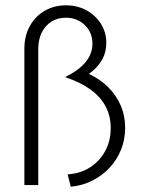

<svg xmlns="http://www.w3.org/2000/svg" viewBox="-20 -695 547 721"><path d="M245.8 6.2 234 -40.3Q281.2 -43.1 317.7 -66.3Q354.2 -89.6 375 -127.8Q395.8 -166 395.8 -214.6Q395.8 -258.3 377.1 -294.4Q358.3 -330.6 320.5 -358.3Q282.6 -386.1 225.7 -404.9V-406.2Q275.7 -430.6 301.4 -461.8Q327.1 -493.1 327.1 -531.2Q327.1 -572.9 298.6 -600.7Q270.1 -628.5 227.1 -628.5Q196.5 -628.5 173.3 -613.9Q150 -599.3 136.8 -572.9Q123.6 -546.5 123.6 -510.4V0H71.5V-511.8Q71.5 -560.4 92 -597.2Q112.5 -634 147.9 -654.5Q183.3 -675 227.8 -675Q270.8 -675 304.9 -656.2Q338.9 -637.5 359 -605.6Q379.2 -573.6 379.2 -534Q379.2 -497.9 362.2 -468.8Q345.1 -439.6 313.9 -417.4Q356.9 -397.2 387.2 -366.7Q417.4 -336.1 433.7 -297.9Q450 -259.7 450 -215.3Q450 -171.5 434.7 -133.3Q419.4 -95.1 391.7 -65.3Q363.9 -35.4 326.7 -16.7Q289.6 2.1 245.8 6.2Z"/></svg>

Font: Afacad Flux Light
Style: Regular
Weight: 300
Designer: Kristian Moeller
Foundry: Dicotype
Version: Version 1.100